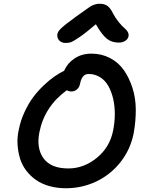

<svg xmlns="http://www.w3.org/2000/svg" viewBox="-20 -982 769 1028"><path d="M331.1 -752Q309.6 -752 297.1 -765.4Q284.7 -778.8 287.1 -797.9Q288.6 -812 306.4 -829.6Q324.2 -847.2 387.2 -893.1Q404.3 -904.8 429.7 -923.3Q455.1 -941.9 463.1 -947Q471.2 -952.1 484.6 -957Q498 -961.9 512.2 -961.9Q539.1 -961.9 554.7 -950.9Q570.3 -939.9 584 -912.1Q598.6 -884.3 616.5 -862.8Q634.3 -841.3 645.8 -832Q657.2 -822.8 663.8 -811.5Q670.4 -800.3 668 -787.1Q665 -772.5 650.4 -763.2Q635.7 -753.9 616.2 -753.9Q579.1 -753.9 553.2 -773.7Q527.3 -793.5 493.2 -852.1Q439 -805.7 405 -782.7Q371.1 -759.8 358.9 -755.9Q346.7 -752 331.1 -752ZM333 25.9Q284.7 25.9 243.7 14.2Q202.6 2.4 172.6 -18.6Q142.6 -39.6 120.4 -68.8Q98.1 -98.1 87.4 -133.1Q76.7 -168 74 -208Q71.3 -248 81.1 -290Q90.8 -338.4 112.1 -383.8Q133.3 -429.2 158.7 -462.9Q184.1 -496.6 214.6 -525.4Q245.1 -554.2 271.7 -572.5Q298.3 -590.8 323.2 -603Q340.8 -643.6 379.2 -669.2Q417.5 -694.8 470.2 -694.8Q524.4 -694.8 569.3 -671.1Q614.3 -647.5 642.8 -606.9Q671.4 -566.4 689 -512.2Q706.5 -458 707 -396.2Q707.5 -334.5 695.8 -269Q678.7 -182.1 625.7 -114.7Q572.8 -47.4 496.3 -10.7Q419.9 25.9 333 25.9ZM190.9 -273.9Q173.8 -188.5 213.1 -134.3Q252.4 -80.1 346.2 -80.1Q428.7 -80.1 498.5 -137Q568.4 -193.8 585.9 -284.2Q594.7 -328.1 594.7 -371.8Q594.7 -415.5 585.7 -453.9Q576.7 -492.2 559.8 -522Q543 -551.8 515.6 -568.8Q488.3 -585.9 454.1 -585.9Q419.4 -585.9 409.2 -536.1Q405.8 -515.6 392.6 -503.9Q379.4 -492.2 362.8 -492.2Q347.7 -492.2 337.9 -499Q218.3 -412.1 190.9 -273.9Z"/></svg>

Font: Shantell Sans Bouncy
Style: Italic
Weight: 500
Italic angle: -11.31°
Designer: Stephen Nixon, Anya Danilova, Shantell Martin
Foundry: Arrow Type
Version: Version 1.006;[9816181b4]